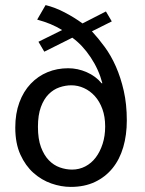

<svg xmlns="http://www.w3.org/2000/svg" viewBox="-20 -725 568 754"><path d="M248 -457Q285 -457 320.5 -441.5Q356 -426 379 -398H382Q368 -452 336 -500Q304 -548 264 -577L154 -522L131 -561L224 -607Q201 -621 178 -630.5Q155 -640 126 -648L159 -705Q196 -696 233.5 -676.5Q271 -657 304 -633L396 -680L419 -641L341 -602Q366 -575 391 -541Q416 -507 435 -464Q454 -421 466 -368.5Q478 -316 478 -252Q478 -195 464 -147Q450 -99 422 -64.5Q394 -30 353 -10.5Q312 9 258 9Q220 9 181.5 -4.5Q143 -18 111.5 -46Q80 -74 60 -118Q40 -162 40 -224Q40 -279 56 -322.5Q72 -366 100.5 -396Q129 -426 166.5 -441.5Q204 -457 248 -457ZM260 -390Q237 -390 213.5 -382Q190 -374 171 -355Q152 -336 140.5 -304.5Q129 -273 129 -227Q129 -179 141 -147Q153 -115 172 -95.5Q191 -76 215 -67.5Q239 -59 263 -59Q291 -59 315 -71.5Q339 -84 356 -106.5Q373 -129 383 -160Q393 -191 393 -228Q393 -267 382 -297Q371 -327 352.5 -347.5Q334 -368 310 -379Q286 -390 260 -390Z"/></svg>

Font: Mukta Mahee
Style: Regular
Weight: 400
Designer: Shuchita Grover, Noopur Datye, Girish Dalvi, Yashodeep Gholap
Foundry: Ek Type
Version: Version 2.538;PS 1.000;hotconv 16.6.51;makeotf.lib2.5.65220;